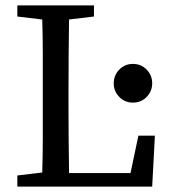

<svg xmlns="http://www.w3.org/2000/svg" viewBox="-20 -689 636 709"><path d="M44 -628V-669H327V-628L235 -617Q234 -553 233.5 -488.5Q233 -424 233 -359V-290Q233 -237 233.5 -175.5Q234 -114 235 -50H462L491 -188H552L542 0H44V-41L136 -52Q138 -117 138 -181Q138 -245 138 -309V-359Q138 -424 138 -489Q138 -554 136 -617ZM471 -310Q441 -310 420.5 -331Q400 -352 400 -381Q400 -411 420.5 -432Q441 -453 471 -453Q501 -453 521.5 -432Q542 -411 542 -381Q542 -352 521.5 -331Q501 -310 471 -310Z"/></svg>

Font: Source Serif Pro
Style: Regular
Weight: 400
Designer: Frank Grießhammer
Foundry: Adobe Systems Incorporated
Version: Version 3.001;hotconv 1.0.111;makeotfexe 2.5.65597